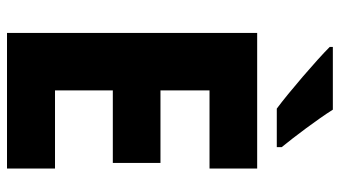

<svg xmlns="http://www.w3.org/2000/svg" viewBox="-231 -739 970 548"><g transform="rotate(90 254.0 -465.0)"><path d="M293 -930H114V-921C151 -884 244 -804 290 -770H400V-784C372 -818 320 -887 293 -930ZM461 0V-137H238V-302H445V-438H238V-578H461V-714H74V0Z"/></g></svg>

Font: Noto Sans Thai Looped SemiCondensed ExtraBold
Style: Regular
Weight: 800
Width: 4
Designer: Sasikarn Vongin, Ben Mitchell
Foundry: The Fontpad Ltd
Version: Version 1.001